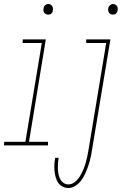

<svg xmlns="http://www.w3.org/2000/svg" viewBox="-70 -727 609 960"><path d="M171 -654Q165 -654 159.5 -656.5Q154 -659 151 -663.5Q148 -668 147.5 -674Q147 -680 148 -686Q149 -695 156 -701Q163 -707 172 -707Q178 -707 183 -704Q188 -701 191 -696.5Q194 -692 194.5 -686Q195 -680 194 -674Q194 -669 192 -665.5Q190 -662 186.5 -659Q183 -656 179 -655Q175 -654 171 -654ZM-50 0 -49 -18H57L139 -512H43L44 -530H159L75 -18H170V0ZM494 -654Q488 -654 483 -656.5Q478 -659 475 -663.5Q472 -668 471 -674Q470 -680 471 -686Q473 -695 480 -701Q487 -707 495 -707Q501 -707 506.5 -704Q512 -701 515 -696.5Q518 -692 518.5 -686Q519 -680 518 -674Q517 -669 515 -665.5Q513 -662 510 -659Q507 -656 502.5 -655Q498 -654 494 -654ZM272 213Q256 213 242 205.5Q228 198 220 185.5Q212 173 208 157.5Q204 142 202.5 126.5Q201 111 202 94.5Q203 78 206 62H223Q221 75 220 89Q219 103 219.5 117Q220 131 222.5 144Q225 157 231 168.5Q237 180 247.5 187.5Q258 195 272 195Q290 195 305 182.5Q320 170 329.5 154.5Q339 139 346 122.5Q353 106 358 89Q363 72 366.5 55Q370 38 373 20L461 -512H361V-530H482L390 23Q388 38 385 52.5Q382 67 378 81Q374 95 369 109Q364 123 358 136.5Q352 150 344 163.5Q336 177 325 188Q314 199 300 206Q286 213 272 213Z"/></svg>

Font: Iosevka Curly Slab ThObl
Style: Regular
Weight: 100
Italic angle: -9°
Monospace: yes
Designer: Belleve Invis
Foundry: Belleve Invis
Version: Version 11.0.0; ttfautohint (v1.8.3)